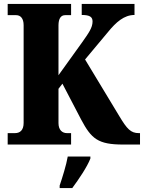

<svg xmlns="http://www.w3.org/2000/svg" viewBox="-20 -734 731 975"><path d="M19 0H341V-58H320C297 -58 277 -73 277 -109V-283L297 -309L392 -127C444 -29 478 0 605 0H691V-58H685C644 -58 625 -79 586 -144L412 -432L529 -572C569 -621 610 -658 663 -658V-714H395V-658C436 -658 450 -648 450 -625C450 -593 430 -566 397 -519L277 -352V-605C277 -641 290 -657 311 -657H341V-714H19V-657H62C84 -657 100 -641 100 -606V-110C100 -72 81 -58 56 -58H19ZM283 208V221H347C379 178 423 113 439 71V61H324C317 103 296 170 283 208Z"/></svg>

Font: Noto Serif Georgian Condensed Black
Style: Regular
Weight: 900
Width: 3
Designer: Monotype Design Team, Akaki Razmadze
Foundry: Google LLC
Version: Version 2.003